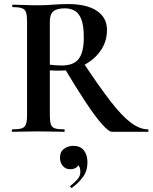

<svg xmlns="http://www.w3.org/2000/svg" viewBox="-20 -648 750 944"><path d="M530 0Q515 0 481.5 -37.5Q448 -75 401 -146Q354 -217 295 -316L387 -344Q467 -223 523.5 -150Q580 -77 624 -44.5Q668 -12 708 -12Q710 -12 710 -6Q710 0 708 0Q638 0 594 0Q550 0 530 0ZM315 -628Q407 -628 456.5 -594.5Q506 -561 506 -501Q506 -442 473 -396.5Q440 -351 388.5 -326Q337 -301 280 -301Q266 -301 251.5 -301Q237 -301 225 -302V-81Q225 -52 230 -37Q235 -22 250 -17Q265 -12 296 -12Q298 -12 298 -6Q298 0 296 0Q270 0 238 -1Q206 -2 168 -2Q132 -2 99.5 -1Q67 0 41 0Q38 0 38 -6Q38 -12 41 -12Q72 -12 87 -17Q102 -22 107.5 -37Q113 -52 113 -81V-544Q113 -573 108 -587.5Q103 -602 88 -607.5Q73 -613 42 -613Q40 -613 40 -619Q40 -625 42 -625Q68 -625 100 -623.5Q132 -622 168 -622Q201 -622 240.5 -625Q280 -628 315 -628ZM392 -463Q392 -522 380 -553Q368 -584 347 -595.5Q326 -607 299 -607Q259 -607 242 -592Q225 -577 225 -542V-330Q239 -328 255 -327Q271 -326 283 -326Q342 -326 367 -358.5Q392 -391 392 -463ZM334 275Q330 277 326.5 272.5Q323 268 327 265Q345 251 360 234.5Q375 218 375 198Q375 175 366 166Q357 157 343 156L370 137Q371 160 359.5 172Q348 184 324 184Q303 184 289 168Q275 152 275 127Q275 98 295 83.5Q315 69 340 69Q375 69 392.5 91.5Q410 114 410 150Q410 192 388 222Q366 252 334 275Z"/></svg>

Font: Cormorant Infant Light
Style: Regular
Weight: 300
Designer: Christian Thalmann (Catharsis Fonts)
Foundry: Catharsis Fonts
Version: Version 4.001